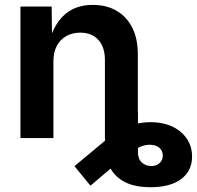

<svg xmlns="http://www.w3.org/2000/svg" viewBox="-20 -573 817 797"><path d="M605.5 204.1Q538.6 204.1 496.8 181.9Q455.1 159.7 435.5 120.1Q416 80.6 416 29.3V-106.9H552.7V59.1Q552.7 86.9 568.8 101.6Q585 116.2 607.9 116.2Q628.9 116.2 642.3 104.2Q655.8 92.3 655.8 72.8Q655.8 55.2 644 42.7Q632.3 30.3 608.9 28.3Q593.3 26.9 577.6 31Q562 35.2 543.5 45.9Q524.9 56.6 499.5 75.7L355.5 197.8L289.1 116.7L425.3 3.4Q461.4 -26.9 507.6 -46.4Q553.7 -65.9 603 -65.9Q682.1 -65.9 729.7 -25.9Q777.3 14.2 777.3 77.1Q777.3 136.2 732.2 170.2Q687 204.1 605.5 204.1ZM201.7 -317.9V0H64.9V-545.9H194.3L196.3 -410.2H187Q209 -480 253.2 -516.4Q297.4 -552.7 365.2 -552.7Q421.9 -552.7 463.9 -528.3Q505.9 -503.9 529.1 -458Q552.2 -412.1 552.2 -347.2V0H415.5V-324.7Q415.5 -377.4 388.2 -407.5Q360.8 -437.5 313 -437.5Q280.8 -437.5 255.4 -423.3Q230 -409.2 215.8 -382.6Q201.7 -356 201.7 -317.9Z"/></svg>

Font: Inter Cardless
Style: Bold
Weight: 700
Designer: Rasmus Andersson
Foundry: rsms
Version: Version 4.001;git-9221beed3